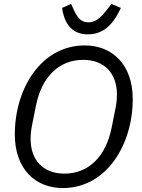

<svg xmlns="http://www.w3.org/2000/svg" viewBox="-20 -940 719 972"><path d="M425 -766C522 -766 566 -845 592 -900L544 -920L527 -898C488 -847 463 -827 427 -827C388 -827 371 -852 350 -898L340 -920L294 -900C302 -846 327 -766 425 -766ZM298 12C519 12 652 -207 652 -438C652 -614 548 -710 409 -710C188 -710 55 -491 55 -260C55 -84 159 12 298 12ZM306 -61C198 -61 135 -130 135 -236C135 -256 137 -280 142 -305L162 -405C191 -550 278 -637 401 -637C509 -637 572 -568 572 -462C572 -442 570 -418 565 -393L545 -293C516 -148 429 -61 306 -61Z"/></svg>

Font: Braiins Sans
Style: Italic
Weight: 400
Italic angle: -11.31°
Designer: Mike Abbink, Paul van der Laan, Pieter van Rosmalen, Jiri Chlebus, Lubos Buracinsky
Foundry: Bold Monday, Sudetype
Version: Version 1.000;hotconv 1.0.109;makeotfexe 2.5.65596